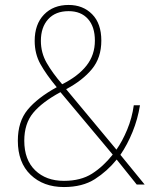

<svg xmlns="http://www.w3.org/2000/svg" viewBox="-20 -745 626 775"><path d="M257 -725Q315 -725 352 -687.5Q389 -650 389 -581Q389 -512 351 -466Q313 -420 247 -385L450 -141Q474 -175 493.5 -222Q513 -269 520 -320H545Q536 -264 515 -212.5Q494 -161 466 -120L564 0H532L451 -101Q413 -54 363 -22Q313 10 238 10Q155 10 103.5 -39.5Q52 -89 52 -177Q52 -254 91.5 -302Q131 -350 209 -393Q166 -445 143 -486.5Q120 -528 120 -580Q120 -647 157.5 -686Q195 -725 257 -725ZM257 -700Q204 -700 174.5 -667.5Q145 -635 145 -580Q145 -532 168.5 -491Q192 -450 231 -405Q295 -437 329 -480Q363 -523 363 -581Q363 -637 335 -668.5Q307 -700 257 -700ZM224 -373Q150 -333 114 -289.5Q78 -246 78 -177Q78 -100 122 -57.5Q166 -15 238 -15Q306 -15 351.5 -44Q397 -73 435 -121Z"/></svg>

Font: Noto Sans Kannada SemiCondensed Thin
Style: Regular
Weight: 100
Width: 4
Designer: Jelle Bosma - Monotype Design Team
Foundry: Monotype Imaging Inc.
Version: Version 2.005; ttfautohint (v1.8.4.7-5d5b)